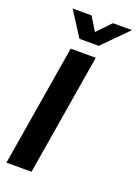

<svg xmlns="http://www.w3.org/2000/svg" viewBox="-174 -1013 770 1082"><g transform="rotate(20 210.5 -472.0)"><path d="M282.7 -727.5 162.1 0H11.7L132.3 -727.5ZM178.7 -943.8 228.5 -862.3 307.1 -943.8H420.9V-943.4L275.4 -796.4H159.7L65.4 -943.4V-943.8Z"/></g></svg>

Font: Inter Display
Style: Bold Italic
Weight: 700
Italic angle: -9.39999°
Designer: Rasmus Andersson
Foundry: rsms
Version: Version 4.000;git-a52131595